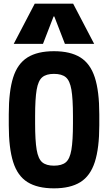

<svg xmlns="http://www.w3.org/2000/svg" viewBox="-20 -1020 590 1050"><path d="M275 10Q185 10 130.5 -24Q76 -58 52 -134Q28 -210 28 -335V-395Q28 -521 52 -596.5Q76 -672 130.5 -706Q185 -740 275 -740Q365 -740 419.5 -706Q474 -672 498.5 -596.5Q523 -521 523 -395V-335Q523 -210 498.5 -134Q474 -58 419.5 -24Q365 10 275 10ZM275 -114Q318 -114 340 -132.5Q362 -151 370.5 -201Q379 -251 379 -345V-385Q379 -480 370.5 -529.5Q362 -579 340 -597.5Q318 -616 275 -616Q233 -616 211 -597.5Q189 -579 180.5 -529.5Q172 -480 172 -385V-345Q172 -251 180.5 -201Q189 -151 211 -132.5Q233 -114 275 -114ZM55 -780 170 -1000H380L495 -780H335L277 -930H273L215 -780Z"/></svg>

Font: M PLUS Code Latin SemiExpanded
Style: Bold
Weight: 700
Width: 6
Designer: Coji Morishita
Foundry: UNDERFOREST DESIGN
Version: Version 1.002; ttfautohint (v1.8.3)